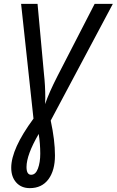

<svg xmlns="http://www.w3.org/2000/svg" viewBox="-20 -734 603 992"><path d="M38 133Q38 35 153 -121L89 -714H174L207 -354Q214 -291 214 -229L213 -196Q233 -255 277 -341L469 -714H563L242 -111Q264 -9 264 69Q264 147 230 192.5Q196 238 134 238Q90 238 64 209Q38 180 38 133ZM188 60Q188 9 180 -42Q117 66 117 129Q117 169 141 169Q164 169 176 137Q188 105 188 60Z"/></svg>

Font: Noto Sans UI Narrow
Style: Italic
Weight: 400
Width: 4
Italic angle: -12°
Designer: Monotype Design Team
Foundry: Monotype Imaging Inc.
Version: Version 1.001